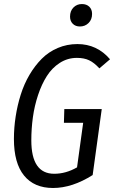

<svg xmlns="http://www.w3.org/2000/svg" viewBox="-20 -917 564 949"><path d="M375 -786.1Q353 -786.1 339.6 -799.6Q326.2 -813 326.2 -835Q326.2 -862.8 343 -879.9Q359.9 -897 384.8 -897Q407.7 -897 421.4 -883.8Q435.1 -870.6 435.1 -848.1Q435.1 -820.3 417.7 -803.2Q400.4 -786.1 375 -786.1ZM362.8 -699.2Q459.5 -699.2 523.9 -624L471.2 -579.1Q445.3 -607.4 420.4 -619.1Q395.5 -630.9 359.9 -630.9Q314 -630.9 275.6 -606.2Q237.3 -581.5 211.7 -541.3Q186 -501 168.2 -447.5Q150.4 -394 142.6 -337.6Q134.8 -281.2 134.8 -223.1Q134.8 -58.1 248 -58.1Q305.7 -58.1 360.8 -89.8L391.1 -310.1H295.9L297.9 -377.9H482.9L438 -51.8Q336.9 12.2 242.2 12.2Q148.9 12.2 98.9 -49.3Q48.8 -110.8 48.8 -230Q48.8 -285.6 57.4 -341.1Q65.9 -396.5 82.5 -449.2Q99.1 -502 125.7 -547.1Q152.3 -592.3 186.3 -626.5Q220.2 -660.6 265.6 -679.9Q311 -699.2 362.8 -699.2Z"/></svg>

Font: Fira Sans Compressed Book
Style: Italic
Weight: 350
Width: 3
Italic angle: -8°
Designer: Carrois Corporate & Edenspiekermann AG
Foundry: Carrois Corporate GbR & Edenspiekermann AG
Version: Version 4.203;PS 004.203;hotconv 1.0.88;makeotf.lib2.5.64775